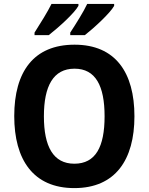

<svg xmlns="http://www.w3.org/2000/svg" viewBox="-20 -954 762 984"><path d="M565 -924V-934H427C409 -895 370 -833 340 -787V-774H415C461 -810 545 -887 565 -924ZM382 -924V-934H244C225 -895 187 -834 157 -787V-774H230C280 -813 361 -886 382 -924ZM669 -358C669 -582 572 -725 362 -725C153 -725 53 -587 53 -359C53 -136 150 10 361 10C571 10 669 -135 669 -358ZM205 -358C205 -513 253 -602 362 -602C470 -602 516 -514 516 -358C516 -201 470 -115 361 -115C253 -115 205 -203 205 -358Z"/></svg>

Font: Noto Sans Arabic UI SmCn
Style: Bold
Weight: 700
Width: 4
Designer: Monotype Design Team, Nadine Chahine and Nizar Qandah
Foundry: Monotype Imaging Inc.
Version: Version 2.010